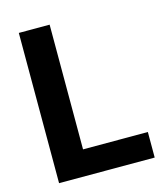

<svg xmlns="http://www.w3.org/2000/svg" viewBox="-109 -813 783 898"><g transform="rotate(-15 282.5 -364.0)"><path d="M65.7 0V-727.5H214.9V-123.7H528.7V0Z"/></g></svg>

Font: Adwaita Sans
Style: Regular
Weight: 400
Designer: Rasmus Andersson
Foundry: rsms
Version: Version 4.001;git-9221beed3